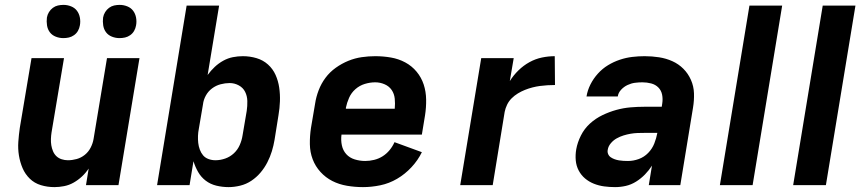

<svg xmlns="http://www.w3.org/2000/svg" viewBox="-20 -758 3540 786"><path d="M203 8Q174 8 147.5 0Q121 -8 102 -26.5Q83 -45 72.5 -69.5Q62 -94 57.5 -121.5Q53 -149 55 -177.5Q57 -206 61 -234L109 -520H242L191 -216Q189 -203 188.5 -189.5Q188 -176 190 -163.5Q192 -151 197 -139Q202 -127 211 -118.5Q220 -110 232.5 -106Q245 -102 258 -102Q276 -102 294 -107Q312 -112 327 -124Q342 -136 351 -153.5Q360 -171 363 -189L418 -520H551L465 0H332L343 -68Q331 -50 315.5 -35.5Q300 -21 281.5 -10.5Q263 0 242.5 4Q222 8 203 8ZM469 -602Q453 -602 438 -608Q423 -614 414 -626Q405 -638 402.5 -654Q400 -670 402 -686Q404 -698 410.5 -708.5Q417 -719 426.5 -726Q436 -733 447 -735.5Q458 -738 470 -738Q486 -738 501 -732Q516 -726 525 -714Q534 -702 537 -686Q540 -670 537 -654Q535 -642 529 -631.5Q523 -621 513 -614Q503 -607 492 -604.5Q481 -602 469 -602ZM239 -602Q223 -602 208 -608Q193 -614 184 -626Q175 -638 172.5 -654Q170 -670 172 -686Q174 -698 180.5 -708.5Q187 -719 196.5 -726Q206 -733 217 -735.5Q228 -738 240 -738Q256 -738 271 -732Q286 -726 295 -714Q304 -702 307 -686Q310 -670 307 -654Q305 -642 299 -631.5Q293 -621 283 -614Q273 -607 262 -604.5Q251 -602 239 -602Z M916 8Q890 8 865.5 2Q841 -4 822 -18.5Q803 -33 791 -54Q779 -75 772 -98L756 0H623L744 -735H877L830 -451Q843 -469 859 -484Q875 -499 894 -509.5Q913 -520 933.5 -524Q954 -528 974 -528Q1003 -528 1030 -520Q1057 -512 1077 -494Q1097 -476 1108 -451.5Q1119 -427 1123 -399.5Q1127 -372 1126 -343.5Q1125 -315 1120 -286L1104 -186Q1100 -162 1093 -139Q1086 -116 1074.5 -93.5Q1063 -71 1046.5 -51.5Q1030 -32 1009 -18Q988 -4 963.5 2Q939 8 916 8ZM862 -102Q882 -102 902 -109Q922 -116 937.5 -130.5Q953 -145 961.5 -164.5Q970 -184 973 -204L990 -304Q993 -324 992.5 -344.5Q992 -365 983.5 -382Q975 -399 957.5 -408.5Q940 -418 920 -418Q902 -418 883 -413Q864 -408 848 -396Q832 -384 822.5 -366.5Q813 -349 811 -331L794 -231Q791 -216 790.5 -201.5Q790 -187 791.5 -173Q793 -159 798 -145.5Q803 -132 811.5 -122Q820 -112 833.5 -107Q847 -102 862 -102Z M1466 8Q1433 8 1400.5 2.5Q1368 -3 1340.5 -17Q1313 -31 1292 -54Q1271 -77 1260 -106Q1249 -135 1248.5 -168Q1248 -201 1253 -234L1270 -334Q1274 -361 1284.5 -388.5Q1295 -416 1312.5 -439.5Q1330 -463 1354.5 -480.5Q1379 -498 1406 -509Q1433 -520 1461 -524Q1489 -528 1516 -528Q1549 -528 1580.5 -522.5Q1612 -517 1639 -502.5Q1666 -488 1685.5 -464.5Q1705 -441 1714.5 -412Q1724 -383 1724.5 -350.5Q1725 -318 1720 -286L1707 -207H1378Q1375 -184 1379.5 -163Q1384 -142 1397.5 -127Q1411 -112 1432 -105.5Q1453 -99 1475 -99Q1493 -99 1511.5 -103.5Q1530 -108 1546 -118Q1562 -128 1574.5 -143Q1587 -158 1595 -176L1707 -135Q1691 -102 1664.5 -73.5Q1638 -45 1605.5 -26Q1573 -7 1537 0.5Q1501 8 1466 8ZM1396 -313H1596Q1598 -334 1596 -354Q1594 -374 1583.5 -389.5Q1573 -405 1554.5 -413Q1536 -421 1516 -421Q1495 -421 1473.5 -414.5Q1452 -408 1435 -393Q1418 -378 1409 -357.5Q1400 -337 1396 -317Z M1864 0 1950 -520H2083L2067 -426Q2082 -450 2102.5 -470Q2123 -490 2147.5 -503.5Q2172 -517 2198.5 -522.5Q2225 -528 2251 -528L2252 -410Q2237 -410 2221 -409Q2205 -408 2190 -406Q2175 -404 2159.5 -400Q2144 -396 2129 -390Q2114 -384 2100 -375.5Q2086 -367 2074.5 -355.5Q2063 -344 2056 -329.5Q2049 -315 2046 -300L1997 0Z M2498 8Q2475 8 2453 5Q2431 2 2411 -6Q2391 -14 2375 -27.5Q2359 -41 2349 -60Q2339 -79 2337 -101.5Q2335 -124 2339 -147Q2344 -175 2358 -203Q2372 -231 2395 -252Q2418 -273 2446 -286.5Q2474 -300 2503 -308Q2532 -316 2561 -318.5Q2590 -321 2619 -321H2689L2691 -334Q2694 -353 2690.5 -370.5Q2687 -388 2675 -400Q2663 -412 2645.5 -416.5Q2628 -421 2610 -421Q2594 -421 2579 -419Q2564 -417 2549 -410Q2534 -403 2522.5 -390.5Q2511 -378 2509 -363H2381Q2385 -388 2397 -412Q2409 -436 2427.5 -456.5Q2446 -477 2469 -491Q2492 -505 2517.5 -513.5Q2543 -522 2568.5 -525Q2594 -528 2619 -528Q2649 -528 2678 -523.5Q2707 -519 2732.5 -507.5Q2758 -496 2777.5 -476.5Q2797 -457 2808.5 -431Q2820 -405 2821 -376Q2822 -347 2817 -317L2765 0H2636L2649 -80Q2637 -61 2620.5 -44Q2604 -27 2584 -14.5Q2564 -2 2542 3Q2520 8 2498 8ZM2551 -99Q2573 -99 2595 -107Q2617 -115 2633.5 -132Q2650 -149 2658.5 -170.5Q2667 -192 2671 -214H2619Q2604 -214 2590 -213.5Q2576 -213 2561.5 -210.5Q2547 -208 2532.5 -203.5Q2518 -199 2504.5 -191.5Q2491 -184 2480.5 -171.5Q2470 -159 2468 -145Q2466 -136 2469.5 -127.5Q2473 -119 2480.5 -114Q2488 -109 2496.5 -106Q2505 -103 2514 -101.5Q2523 -100 2532.5 -99.5Q2542 -99 2551 -99Z M2927 0 3048 -735H3182L3061 0Z M3227 0 3348 -735H3482L3361 0Z"/></svg>

Font: Iosevka Aile Extrabold
Style: Italic
Weight: 800
Italic angle: -9°
Designer: Belleve Invis
Foundry: Belleve Invis
Version: Version 31.1.0; ttfautohint (v1.8.4)